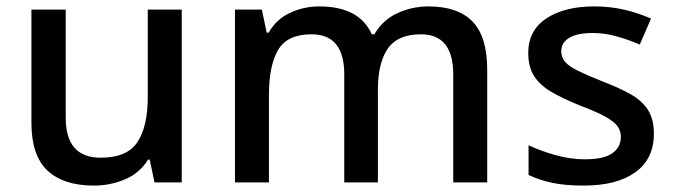

<svg xmlns="http://www.w3.org/2000/svg" viewBox="-20 -569 2103 599"><path d="M547 -539V0H462L447 -71H442Q416 -29 370 -9.5Q324 10 273 10Q178 10 128 -37Q78 -84 78 -186V-539H185V-202Q185 -77 294 -77Q377 -77 409 -126Q441 -175 441 -266V-539Z M1317 -549Q1408 -549 1454 -502Q1500 -455 1500 -351V0H1394V-337Q1394 -462 1293 -462Q1221 -462 1190 -417.5Q1159 -373 1159 -290V0H1054V-337Q1054 -462 952 -462Q876 -462 847.5 -413Q819 -364 819 -272V0H713V-539H797L812 -467H818Q842 -509 885 -529Q928 -549 976 -549Q1101 -549 1140 -462H1148Q1174 -507 1220 -528Q1266 -549 1317 -549Z M2020 -152Q2020 -73 1962 -31.5Q1904 10 1801 10Q1744 10 1703.5 1.5Q1663 -7 1629 -23V-116Q1664 -99 1711.5 -85.5Q1759 -72 1804 -72Q1864 -72 1890.5 -91Q1917 -110 1917 -142Q1917 -160 1907 -174.5Q1897 -189 1869.5 -204.5Q1842 -220 1789 -240Q1737 -261 1701.5 -281.5Q1666 -302 1647 -330.5Q1628 -359 1628 -404Q1628 -474 1684.5 -511.5Q1741 -549 1834 -549Q1883 -549 1926.5 -539Q1970 -529 2011 -511L1976 -430Q1941 -445 1904 -455.5Q1867 -466 1829 -466Q1781 -466 1756 -451Q1731 -436 1731 -409Q1731 -390 1743 -376Q1755 -362 1783.5 -348Q1812 -334 1862 -314Q1912 -295 1947.5 -275Q1983 -255 2001.5 -226Q2020 -197 2020 -152Z"/></svg>

Font: Noto Sans Ol Chiki Medium
Style: Regular
Weight: 500
Designer: Monotype Design Team, Lewis McGuffie
Foundry: Monotype Imaging Inc.
Version: Version 2.003; ttfautohint (v1.8.4.7-5d5b)